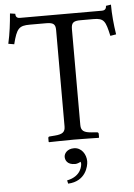

<svg xmlns="http://www.w3.org/2000/svg" viewBox="-60 -717 686 983"><g transform="rotate(-5 283.5 -225.0)"><path d="M77 -645C56 -645 56 -662 56 -668L29 -672C25 -623 19 -571 7 -518L37 -513C57 -593 70 -606 125 -606H208C245 -606 257 -598 257 -567V-72C257 -44 245 -32 203 -29L177 -27C172 -27 169 -24 169 -19V0L171 2C171 2 264 0 299 0C338 0 426 2 426 2L428 0V-19C428 -24 424 -27 419 -27L393 -29C354 -32 338 -41 338 -72V-564C338 -598 350 -606 386 -606H452C507 -606 514 -590 531 -513L561 -518C553 -569 548 -623 548 -672L522 -668C522 -662 521 -645 500 -645ZM295 44C259 44 244 68 244 84C244 100 253 125 294 125C302 125 312 122 323 116C324 119 325 122 325 126C325 132 322 190 246 205L250 222C340 218 357 142 357 116C357 81 334 44 295 44Z"/></g></svg>

Font: Linux Libertine O C
Style: Regular
Weight: 400
Designer: Philipp H. Poll
Foundry: Philipp H. Poll
Version: Version 4.0.3